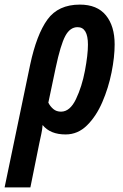

<svg xmlns="http://www.w3.org/2000/svg" viewBox="-76 -574 535 834"><path d="M134 -128 166 -280Q187 -379 207.5 -417.5Q228 -456 261 -456Q306 -456 306 -380Q306 -336 293 -267Q280 -198 254 -143.5Q228 -89 189 -89Q169 -89 155.5 -100.5Q142 -112 134 -128ZM56 240 95 47Q99 28 103.5 7.5Q108 -13 109 -31Q142 10 209 10Q262 10 302 -29.5Q342 -69 368.5 -130.5Q395 -192 408.5 -259Q422 -326 422 -381Q422 -461 384 -507.5Q346 -554 271 -554Q177 -554 130 -489Q83 -424 55 -293L-56 240Z"/></svg>

Font: Noto Sans Display Condensed
Style: Bold Italic
Weight: 700
Width: 3
Designer: Monotype Design team
Foundry: Monotype Imaging Inc.
Version: 1.000